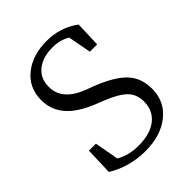

<svg xmlns="http://www.w3.org/2000/svg" viewBox="-216 -860 989 989"><g transform="rotate(-45 278.5 -365.0)"><path d="M257 16Q199 16 140 -1Q88 -17 49 -42L54 -192H105L129 -60Q183 -29 252 -29Q336 -29 384 -65Q434 -103 434 -171Q434 -224 400 -257Q368 -289 288 -321L247 -337Q158 -373 114 -421Q64 -475 64 -550Q64 -641 133 -695Q198 -746 300 -746Q398 -746 476 -689L471 -549H418L394 -676Q352 -701 298 -701Q227 -701 185 -668Q140 -634 140 -571Q140 -518 174 -482Q204 -448 267 -424L310 -408Q420 -364 465 -314Q510 -264 510 -188Q510 -94 438 -38Q369 16 257 16Z"/></g></svg>

Font: Cactus Classical Serif
Style: Regular
Weight: 400
Designer: Henry Chan (via Glyphwiki)、田海東、宇文滿月
Foundry: Moonlit Owen
Version: Version 1.000